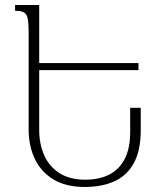

<svg xmlns="http://www.w3.org/2000/svg" viewBox="-20 -734 637 764"><path d="M317 10Q243 10 193.5 -19.5Q144 -49 119 -101Q94 -153 94 -218V-606Q94 -643 90 -661Q86 -679 74.5 -685Q63 -691 40 -691V-714H136V-217Q136 -162 155.5 -117Q175 -72 216 -45.5Q257 -19 319 -19Q375 -19 415 -39.5Q455 -60 476.5 -102Q498 -144 498 -209V-305H540V-215Q540 -135 512.5 -85Q485 -35 435 -12.5Q385 10 317 10ZM126 -455V-483H531V-455Z"/></svg>

Font: Noto Serif Armenian ExtraLight
Style: Regular
Weight: 250
Version: Version 2.007